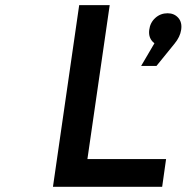

<svg xmlns="http://www.w3.org/2000/svg" viewBox="-20 -720 719 740"><path d="M184.1 0 285.2 -700.2H402.8L316.9 -106.9H620.1L605 0ZM523.9 -465.8 575.2 -553.2Q550.8 -571.8 555.2 -605Q558.6 -632.8 578.6 -650.9Q598.6 -668.9 626 -668.9Q651.4 -668.9 667 -651.4Q682.6 -633.8 678.2 -605Q674.3 -578.1 652.8 -551.8L583 -465.8Z"/></svg>

Font: Trueno
Style: Italic
Weight: 400
Designer: Julieta Ulanovsky
Foundry: Julieta Ulanovsky
Version: Version 3.001b | FøM Fix